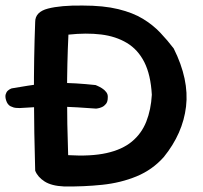

<svg xmlns="http://www.w3.org/2000/svg" viewBox="-81 -671 733 693"><path d="M150 2Q105 0 80 -16Q55 -32 46 -55Q42 -192 41.5 -326.5Q41 -461 46 -592Q46 -628 92 -640Q138 -652 217 -651Q293 -651 346 -638Q399 -625 435 -603Q471 -581 497.5 -553Q524 -525 546 -496Q602 -384 590.5 -286.5Q579 -189 510 -104Q469 -58 412 -34.5Q355 -11 288 -4Q221 3 150 2ZM165 -111Q247 -106 303.5 -118.5Q360 -131 395 -160Q430 -189 447 -232Q464 -275 467 -329Q463 -401 440 -446.5Q417 -492 377 -516Q337 -540 284 -546.5Q231 -553 166 -546Q161 -442 161 -333Q161 -224 165 -111ZM-10 -281Q-12 -281 -22 -281.5Q-32 -282 -43 -287.5Q-54 -293 -59 -309Q-63 -322 -60.5 -330.5Q-58 -339 -53 -343.5Q-48 -348 -43.5 -350Q-39 -352 -39 -352Q-9 -357 18.5 -361.5Q46 -366 73.5 -368.5Q101 -371 130.5 -371.5Q160 -372 193 -370Q226 -368 264 -364Q264 -364 271 -361Q278 -358 287 -352.5Q296 -347 302.5 -338.5Q309 -330 308 -319Q308 -304 301.5 -296Q295 -288 287 -284.5Q279 -281 272.5 -280Q266 -279 266 -279Q228 -282 199 -283.5Q170 -285 146.5 -286Q123 -287 99.5 -286.5Q76 -286 50 -284.5Q24 -283 -10 -281Z"/></svg>

Font: Sour Gummy Medium
Style: Regular
Weight: 500
Designer: Stefie Justprince
Foundry: Eifetstype
Version: Version 1.000